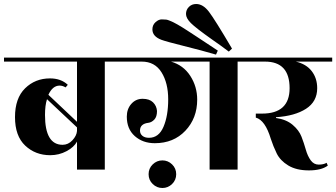

<svg xmlns="http://www.w3.org/2000/svg" viewBox="-40 -848 1681 960"><path d="M584 -560V-540H484V0H345V-140Q330 -112 292.5 -92Q255 -72 211 -72Q137 -72 86 -120Q35 -168 35 -262.5Q35 -357 85.5 -406.5Q136 -456 210 -456Q265 -456 299 -424L288 -411Q273 -420 258 -420Q223 -420 202 -374L345 -239V-540H-20V-560ZM185 -273Q185 -124 273 -124Q301 -124 322 -146.5Q343 -169 345 -193V-211L195 -352Q185 -321 185 -273Z M1248 -560V-540H1148V0H1008V-540H815Q877 -522 911.5 -468.5Q946 -415 946 -350Q946 -257 887 -194.5Q828 -132 734 -132Q674 -132 634 -167.5Q594 -203 594 -265Q594 -303 616.5 -328.5Q639 -354 673 -354Q707 -354 725 -336.5Q743 -319 745 -293Q745 -264 731.5 -250Q718 -236 702 -234Q660 -229 660 -195Q660 -179 672 -169Q684 -159 705 -159Q754 -159 777.5 -214Q801 -269 801 -351Q801 -433 767.5 -486.5Q734 -540 669 -540H544V-560ZM723.5 -26Q744 -46 772 -46Q800 -46 820.5 -26Q841 -6 841 23Q841 52 820.5 72Q800 92 772 92Q744 92 723.5 72Q703 52 703 23Q703 -6 723.5 -26Z M722 -701Q722 -723 737.5 -737Q753 -751 768.5 -751Q784 -751 791 -750Q798 -749 807.5 -745Q817 -741 825 -737.5Q833 -734 847.5 -725.5Q862 -717 873.5 -710Q885 -703 907 -688.5Q929 -674 946 -663Q1012 -619 1049 -595L1040 -575Q968 -596 879.5 -618Q791 -640 767 -649Q722 -666 722 -701ZM941 -828Q975 -828 1004.5 -789.5Q1034 -751 1120 -605L1104 -590Q1066 -619 1021 -650Q939 -708 914.5 -732.5Q890 -757 890 -778Q890 -799 904.5 -813.5Q919 -828 941 -828Z M1621 -560V-540H1439Q1491 -528 1518.5 -492.5Q1546 -457 1546 -407Q1546 -340 1490 -304Q1434 -268 1340 -262V-258Q1391 -251 1423 -224Q1455 -197 1467.5 -164.5Q1480 -132 1489 -100Q1498 -68 1513.5 -46.5Q1529 -25 1553.5 -25Q1578 -25 1593 -34L1599 -20Q1567 4 1504.5 4Q1442 4 1401.5 -20.5Q1361 -45 1343.5 -81Q1326 -117 1314 -154Q1286 -247 1239 -260V-280H1270Q1408 -280 1408 -407Q1408 -540 1285 -540H1208V-560Z"/></svg>

Font: Rozha One
Style: Regular
Weight: 400
Designer: Tim Donaldson, Indian Type Foundry
Foundry: Indian Type Foundry
Version: Version 1.300;PS 1.0;hotconv 1.0.78;makeotf.lib2.5.61930; tt